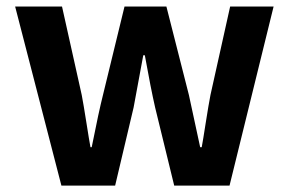

<svg xmlns="http://www.w3.org/2000/svg" viewBox="-20 -580 902 600"><path d="M171.9 0 27.3 -559.6H173.8L235.4 -283.2Q241.2 -252.9 250 -196.8Q258.8 -140.6 262.7 -120.1H266.6Q289.1 -233.4 301.8 -283.2L369.1 -559.6H500L570.3 -283.2Q572.3 -273.4 605.5 -120.1H610.4Q614.3 -140.6 623 -196.8Q631.8 -252.9 637.7 -283.2L699.2 -559.6H835L697.3 0H524.4L464.8 -244.1Q451.2 -303.7 432.6 -407.2H427.7Q399.4 -252.9 397.5 -244.1L339.8 0Z"/></svg>

Font: Bpmf Zihi Sans Bold
Style: Bold
Weight: 700
Foundry: But Ko
Version: Version 1.320